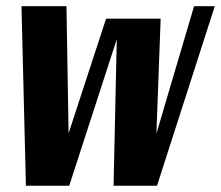

<svg xmlns="http://www.w3.org/2000/svg" viewBox="-20 -595 708 615"><path d="M48.8 -575.2H192.9L199.7 -168L319.8 -535.2H494.6L481 -167L601.6 -575.2H668L482.9 0H343.8L354 -469.2L201.7 0H63Z"/></svg>

Font: Pattaya
Style: Regular
Weight: 400
Designer: Pablo Impallari / Thai characters Designed by Thanarat Vachiruckul and Suppakit Chalermlarp
Foundry: Pablo Impallari
Version: Version 2.000